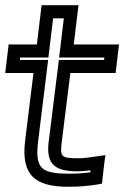

<svg xmlns="http://www.w3.org/2000/svg" viewBox="-22 -679 475 734"><path d="M214 -136 247 -400H395H420L423 -425L430 -484L433 -509H408H260L275 -634L278 -659H253H162H137L134 -634L119 -509H36H11L8 -484L1 -425L-2 -400H23H106L74 -141C58 -9 112 35 240 35C277 35 313 32 346 27L368 23L370 2L377 -57L381 -86L352 -82C314 -76 292 -74 283 -74C212 -74 207 -77 214 -136ZM164 -136C153 -47 193 -24 276 -24C285 -24 301 -25 324 -28L323 -20C298 -17 273 -15 246 -15C134 -15 111 -34 124 -141L159 -425L162 -450H137H54L55 -459H138H163L166 -484L181 -609H222L207 -484L204 -459H229H377L376 -450H228H203L200 -425L164 -136Z"/></svg>

Font: Gamestation Display Outline
Style: Italic
Weight: 400
Designer: Jonas Hecksher
Foundry: Jonas Hecksher, Playtypeª, e-types AS
Version: Version 1.003